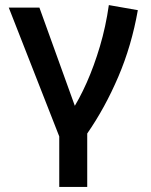

<svg xmlns="http://www.w3.org/2000/svg" viewBox="-20 -525 594 755"><path d="M213 210V11.5L14.5 -495H135L289 -68L259 -84.5Q291.5 -134 320.8 -199.8Q350 -265.5 373 -343Q396 -420.5 408 -505L522 -485Q497.5 -345.5 445.2 -223.2Q393 -101 323 0V210Z"/></svg>

Font: Geologica Roman
Style: Regular
Weight: 400
Designer: Sindre Bremnes, Frode Helland
Foundry: Monokrom Skriftforlag AS
Version: Version 1.010;gftools[0.9.28]